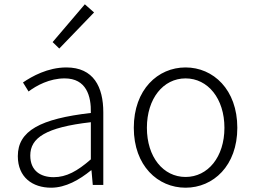

<svg xmlns="http://www.w3.org/2000/svg" viewBox="-20 -861 1181 894"><path d="M218 13C286 13 350 -24 404 -68H406L412 0H461V-338C461 -456 416 -547 289 -547C202 -547 128 -505 87 -477L113 -435C150 -463 211 -496 281 -496C382 -496 405 -414 403 -335C168 -308 63 -252 63 -134C63 -35 132 13 218 13ZM230 -36C171 -36 121 -64 121 -137C121 -219 193 -268 403 -292V-119C340 -64 289 -36 230 -36ZM256 -635 418 -803 375 -841 225 -665Z M844 13C973 13 1085 -89 1085 -266C1085 -444 973 -547 844 -547C715 -547 603 -444 603 -266C603 -89 715 13 844 13ZM844 -37C740 -37 664 -130 664 -266C664 -402 740 -496 844 -496C948 -496 1025 -402 1025 -266C1025 -130 948 -37 844 -37Z"/></svg>

Font: Noto Sans Japanese Light
Style: Regular
Weight: 300
Designer: Ryoko NISHIZUKA (kana & ideographs); Paul D. Hunt (Latin, Greek & Cyrillic); Wenlong ZHANG (bopomofo); Sandoll Communica
Foundry: Adobe Systems Incorporated
Version: Version 1.000;PS 1;hotconv 1.0.78;makeotf.lib2.5.61930